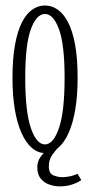

<svg xmlns="http://www.w3.org/2000/svg" viewBox="-20 -547 332 700"><path d="M144 11Q118 11 96.2 -7.8Q74.5 -26.5 58.5 -62Q42.5 -97.5 34 -148.2Q25.5 -199 25.5 -263.5Q25.5 -334 34.8 -384.2Q44 -434.5 60.2 -466Q76.5 -497.5 98 -512.2Q119.5 -527 144 -527Q168.5 -527 190 -512.2Q211.5 -497.5 228 -466Q244.5 -434.5 253.8 -384.2Q263 -334 263 -263.5Q263 -199 254.5 -148.2Q246 -97.5 230 -62Q214 -26.5 192 -7.8Q170 11 144 11ZM144 -20.5Q174.5 -20.5 195 -80.2Q215.5 -140 215.5 -263.5Q215.5 -385 195 -440.5Q174.5 -496 144 -496Q113 -496 92.5 -440.5Q72 -385 72 -263.5Q72 -140 92.5 -80.2Q113 -20.5 144 -20.5ZM198 132.5Q179 132.5 160 126Q141 119.5 128.5 104.2Q116 89 116 63Q116 41.5 127.8 25Q139.5 8.5 155 -3.5Q170.5 -15.5 181.5 -21L194 -11Q184 -1 171 17Q158 35 158 59Q158 85.5 174.5 92.2Q191 99 207.5 99Q219 99 235.2 95.8Q251.5 92.5 262.5 86.5L276.5 109.5Q265 118 244.2 125.2Q223.5 132.5 198 132.5Z"/></svg>

Font: Imbue Thin 10pt ExtraLight
Style: Regular
Weight: 250
Version: Version 1.102